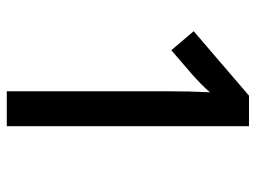

<svg xmlns="http://www.w3.org/2000/svg" viewBox="-114 -640 754 566"><g transform="rotate(90 263.0 -357.0)"><path d="M352 0V-714H262L72 -551L128 -485L200 -547C222 -567 237 -581 252 -599C250 -557 249 -517 249 -469V0Z"/></g></svg>

Font: Noto Sans Khmer SemiCondensed Medium
Style: Regular
Weight: 500
Width: 4
Designer: Danh Hong and the Monotype Design Team
Foundry: Monotype Imaging Inc.
Version: Version 2.004